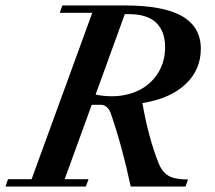

<svg xmlns="http://www.w3.org/2000/svg" viewBox="-41 -683 786 703"><path d="M-21 0 -11.7 -26.9H74.7L296.9 -636.2H177.7L187.5 -663.1H413.6Q558.1 -663.1 626.2 -623.5Q694.3 -584 694.3 -504.4Q694.3 -426.8 637.5 -374Q580.6 -321.3 480.5 -305.7Q502 -180.7 539.1 -86.9Q552.7 -52.7 576.2 -39.3Q599.6 -25.9 647.5 -25.9L638.2 0H437.5Q406.7 -146.5 364.7 -267.6Q359.9 -282.2 350.1 -290.8Q340.3 -299.3 329.1 -299.3H294.9L195.8 -26.9H283.2L273.4 0ZM430.2 -631.3H416L309.1 -336.9Q335.9 -330.6 368.2 -330.6Q421.4 -330.6 465.3 -351.3Q509.3 -372.1 536.4 -413.8Q563.5 -455.6 563.5 -510.7Q563.5 -567.9 531 -599.6Q498.5 -631.3 430.2 -631.3Z"/></svg>

Font: Elstob 14pt SemiBold
Style: Italic
Weight: 600
Italic angle: -20°
Designer: Peter S. Baker
Version: Version 1.015